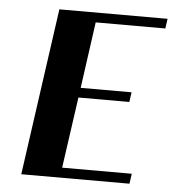

<svg xmlns="http://www.w3.org/2000/svg" viewBox="-47 -640 618 684"><g transform="rotate(5 262.5 -298.5)"><path d="M138 -597H525L520 -562H271L238 -325H420L415 -290H233L197 -36H446L441 0H54Z"/></g></svg>

Font: Gamine
Style: Bold Italic
Weight: 700
Designer: Tapiwanashe Sebastian Garikayi
Version: Version 1.000